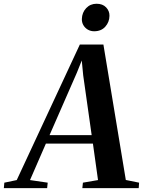

<svg xmlns="http://www.w3.org/2000/svg" viewBox="-94 -978 743 998"><path d="M-74 0 -71.5 -28.5 -7 -42 321 -746.5H443.5L560 -42.5L629 -28.5L627 0H334L337 -28.5L415.5 -42L389 -231.5H144.5L62 -42L154 -28.5L151 0ZM163.5 -275.5H382.5L338.5 -586L331 -663.5L305.5 -600ZM395.5 -815.5Q377 -815.5 362.2 -824.2Q347.5 -833 339.2 -847.5Q331 -862 331.5 -879.5Q332.5 -913 354 -935.8Q375.5 -958.5 408 -958.5Q439.5 -958.5 457.5 -939.8Q475.5 -921 475 -895.5Q474.5 -863 453.2 -839.2Q432 -815.5 395.5 -815.5Z"/></svg>

Font: Merriweather 96pt SemiBold
Style: Italic
Weight: 600
Italic angle: -7.8°
Version: Version 2.101